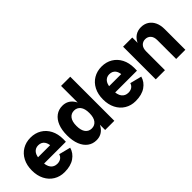

<svg xmlns="http://www.w3.org/2000/svg" viewBox="52 -1451 2202 2202"><g transform="rotate(-45 1152.5 -350.5)"><path d="M281 14Q207 14 149.5 -21Q92 -56 60 -119Q28 -182 28 -265Q28 -349 60.5 -412Q93 -475 151 -509.5Q209 -544 283 -544Q358 -544 415.5 -509.5Q473 -475 505.5 -412.5Q538 -350 538 -265Q538 -254 537.5 -244Q537 -234 537 -223H111V-323H427L386 -265Q386 -349 359.5 -384Q333 -419 283 -419Q237 -419 209 -383.5Q181 -348 181 -265Q181 -187 210 -150Q239 -113 290 -113Q323 -113 347.5 -128.5Q372 -144 382 -176L524 -140Q505 -71 443 -28.5Q381 14 281 14Z M800 14Q739 14 693.5 -19.5Q648 -53 623 -115.5Q598 -178 598 -265Q598 -353 623 -415Q648 -477 693.5 -510.5Q739 -544 800 -544Q880 -544 928.5 -482Q977 -420 977 -304V-226Q977 -111 928.5 -48.5Q880 14 800 14ZM856 -120Q904 -120 932.5 -156.5Q961 -193 961 -265Q961 -337 932.5 -373.5Q904 -410 856 -410Q808 -410 779.5 -373.5Q751 -337 751 -265Q751 -193 779.5 -156.5Q808 -120 856 -120ZM951 0V-139L970 -265L951 -383V-715H1100V0Z M1434 14Q1360 14 1302.5 -21Q1245 -56 1213 -119Q1181 -182 1181 -265Q1181 -349 1213.5 -412Q1246 -475 1304 -509.5Q1362 -544 1436 -544Q1511 -544 1568.5 -509.5Q1626 -475 1658.5 -412.5Q1691 -350 1691 -265Q1691 -254 1690.5 -244Q1690 -234 1690 -223H1264V-323H1580L1539 -265Q1539 -349 1512.5 -384Q1486 -419 1436 -419Q1390 -419 1362 -383.5Q1334 -348 1334 -265Q1334 -187 1363 -150Q1392 -113 1443 -113Q1476 -113 1500.5 -128.5Q1525 -144 1535 -176L1677 -140Q1658 -71 1596 -28.5Q1534 14 1434 14Z M2103 0V-304Q2103 -357 2077.5 -384.5Q2052 -412 2012 -412Q1972 -412 1946.5 -384.5Q1921 -357 1921 -304H1895Q1895 -381 1917 -434.5Q1939 -488 1979.5 -516Q2020 -544 2075 -544Q2127 -544 2167 -519Q2207 -494 2229.5 -447Q2252 -400 2252 -334V0ZM1772 0V-530H1921V0Z"/></g></svg>

Font: Radio Canada Big
Style: Bold
Weight: 700
Designer: Étienne Aubert Bonn
Foundry: Coppers and Brasses
Version: Version 1.001